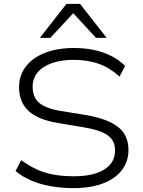

<svg xmlns="http://www.w3.org/2000/svg" viewBox="-20 -960 735 988"><path d="M359 8Q298 8 243 -1.5Q188 -11 142 -30.5Q96 -50 60 -80L89 -136Q130 -106 171 -87.5Q212 -69 258.5 -61Q305 -53 360 -53Q462 -53 517 -88Q572 -123 572 -185Q572 -222 554 -245Q536 -268 500 -282Q464 -296 410 -305L279 -327Q174 -344 126 -390Q78 -436 78 -511Q78 -573 113.5 -618.5Q149 -664 212.5 -688.5Q276 -713 360 -713Q415 -713 463 -703Q511 -693 551.5 -672.5Q592 -652 624 -621L595 -566Q544 -612 487.5 -632Q431 -652 359 -652Q296 -652 248 -635.5Q200 -619 174 -588Q148 -557 148 -513Q148 -460 181.5 -431Q215 -402 293 -389L422 -368Q533 -349 587 -307Q641 -265 641 -188Q641 -129 607 -84.5Q573 -40 509.5 -16Q446 8 359 8ZM185 -765 322 -940H392L529 -765H474L357 -892L239 -765Z"/></svg>

Font: Nunito Sans 10pt SemiExpanded Light
Style: Regular
Weight: 300
Width: 6
Designer: Vernon Adams
Foundry: Vernon Adams
Version: Version 3.101;gftools[0.9.27]